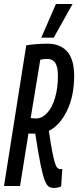

<svg xmlns="http://www.w3.org/2000/svg" viewBox="-30 -928 390 958"><path d="M-10 0 101 -702Q127 -706 152.5 -708Q178 -710 207 -710Q271 -710 305.5 -670.5Q340 -631 340 -550Q340 -449 304.5 -376Q269 -303 214 -275Q223 -211 230.5 -172.5Q238 -134 244 -115Q250 -96 257 -90Q264 -84 272 -84Q277 -84 281 -85L275 2Q270 5 259 7.5Q248 10 241 10Q225 10 214 3.5Q203 -3 193 -28.5Q183 -54 172 -109Q161 -164 146 -261Q130 -261 123 -261.5Q116 -262 112 -262L70 0ZM151 -337Q180 -337 205 -364Q230 -391 244.5 -439.5Q259 -488 259 -551Q259 -592 246.5 -613Q234 -634 204 -634Q188 -634 171 -630L123 -339Q130 -338 137 -337.5Q144 -337 151 -337ZM176 -740 249 -908H332L238 -740Z"/></svg>

Font: Georama Extra Condensed Medium
Style: Italic
Weight: 500
Width: 2
Italic angle: -9°
Designer: Jean-Baptiste Levee
Foundry: Production Type
Version: Version 1.000